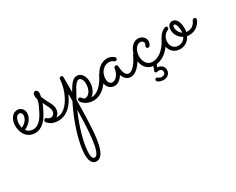

<svg xmlns="http://www.w3.org/2000/svg" viewBox="-103 -743 2068 1679"><g transform="rotate(-30 931.0 96.5)"><path d="M77 -54C128 -79 167 -121 167 -174C167 -215 136 -240 105 -240C54 -240 20 -190 20 -125C20 -58 57 15 144 15C210 14 263 -38 307 -136C308 -138 309 -141 309 -144C309 -152 301 -162 291 -162C284 -162 277 -158 274 -151C247 -90 207 -22 143 -22C112 -22 91 -35 77 -54ZM62 -85C59 -97 57 -111 57 -123C57 -161 71 -204 105 -204C118 -204 130 -193 130 -174C130 -139 104 -103 62 -85Z M328 -181C344 -143 368 -113 368 -80C368 -63 357 -34 326 -34C310 -34 296 -46 294 -48C291 -52 286 -54 281 -54C271 -54 262 -45 262 -35C262 -32 263 -29 265 -26C289 9 328 23 372 23C481 23 540 -83 561 -136C562 -139 563 -141 563 -144C563 -152 556 -162 545 -162C539 -162 534 -158 531 -151C503 -86 454 -11 379 -11C376 -11 373 -11 369 -12C395 -29 405 -55 405 -82C405 -124 372 -162 342 -235C346 -251 348 -260 348 -271C348 -289 338 -304 323 -304C307 -304 297 -290 297 -268C297 -257 299 -248 304 -233C299 -207 292 -184 275 -152C273 -147 272 -146 272 -142C272 -133 279 -125 290 -125C300 -125 305 -132 311 -143C318 -157 324 -170 328 -181Z M778 -136C778 -194 749 -238 704 -238C657 -238 630 -186 599 -135V-285C599 -295 591 -303 581 -303C571 -303 563 -294 563 -285C563 -284 562 -223 531 -151C530 -148 530 -146 530 -144C530 -135 537 -125 548 -125C553 -125 559 -128 563 -132C563 -111 562 -89 562 -66C479 97 421 286 421 397C421 484 460 497 482 497C589 497 594 258 599 -58C634 -121 669 -202 704 -202C719 -202 741 -184 741 -136C741 -72 706 -31 673 -31C655 -31 644 -52 644 -52C642 -55 639 -58 636 -60C636 -60 636 -60 635 -60C634 -61 634 -61 632 -61C632 -61 631 -62 631 -62C630 -62 628 -62 627 -62H626C621 -62 618 -60 615 -57C614 -57 613 -56 613 -55C610 -52 609 -48 609 -43C609 -41 610 -37 612 -34C612 -34 612 -33 613 -32C616 -25 623 -16 632 -9C657 13 691 24 725 24C821 24 881 -61 914 -136C915 -139 916 -141 916 -144C916 -153 908 -162 898 -162C891 -162 884 -158 881 -151C849 -88 801 -11 724 -11H722C754 -33 778 -77 778 -136ZM561 21C557 196 549 460 485 460C461 460 457 427 457 404C457 315 497 164 561 21Z M1258 -136C1259 -139 1259 -141 1259 -143C1259 -152 1252 -162 1241 -162C1234 -162 1227 -158 1224 -151C1207 -113 1160 -28 1113 -28C1066 -28 1063 -104 1061 -129C1061 -138 1053 -146 1044 -146C1034 -146 1026 -140 1025 -130C1016 -63 975 -32 951 -32C919 -32 909 -61 909 -85C909 -165 965 -201 1006 -201C1033 -201 1049 -187 1051 -185C1055 -181 1060 -179 1065 -179C1074 -179 1083 -188 1083 -198C1083 -203 1081 -207 1077 -211C1076 -212 1049 -238 1008 -238C948 -238 872 -185 872 -83C872 -32 903 5 951 5C981 5 1014 -18 1036 -55C1048 -19 1074 8 1112 8C1192 8 1250 -120 1258 -136Z M1415 112C1415 71 1383 51 1352 51L1359 32C1360 30 1361 26 1362 23C1475 10 1534 -114 1544 -135C1545 -138 1546 -141 1546 -143C1546 -153 1538 -162 1527 -162C1520 -162 1513 -158 1511 -152C1506 -141 1448 -12 1342 -12C1288 -12 1262 -60 1262 -113C1262 -169 1294 -216 1331 -216C1350 -216 1364 -203 1364 -189C1364 -169 1353 -167 1353 -156C1353 -146 1361 -138 1372 -138C1386 -138 1401 -161 1401 -189C1401 -219 1373 -253 1331 -253C1273 -253 1226 -190 1226 -112C1226 -38 1263 17 1328 23L1315 57C1314 61 1312 65 1312 70C1312 79 1319 84 1327 84C1331 84 1339 81 1350 81C1363 81 1382 88 1382 112C1382 133 1365 143 1346 143C1319 143 1310 125 1300 125C1291 125 1283 131 1283 141C1283 162 1320 174 1346 174C1391 174 1415 143 1415 112Z M1736 -54C1797 -53 1834 -87 1856 -126C1858 -131 1862 -139 1862 -144C1862 -154 1852 -162 1844 -162C1838 -162 1830 -158 1828 -154C1807 -110 1783 -90 1739 -90C1734 -90 1730 -90 1726 -90C1729 -101 1730 -112 1730 -123C1730 -203 1700 -236 1665 -236C1636 -236 1616 -209 1616 -173C1616 -127 1644 -87 1682 -67C1669 -41 1645 -21 1608 -21C1566 -21 1538 -53 1538 -97C1538 -146 1568 -174 1589 -184C1599 -188 1607 -193 1607 -204C1607 -214 1601 -220 1590 -220C1571 -220 1502 -180 1502 -97C1502 -32 1546 13 1607 13C1659 13 1695 -17 1714 -56C1721 -54 1728 -54 1736 -54ZM1652 -177C1652 -196 1661 -200 1665 -200C1684 -200 1694 -158 1694 -123C1694 -116 1694 -109 1693 -103C1665 -120 1652 -152 1652 -177Z"/></g></svg>

Font: Sacramento
Style: Regular
Weight: 400
Designer: Astigmatic (AOETI)
Foundry: Astigmatic (AOETI)
Version: Version 1.000